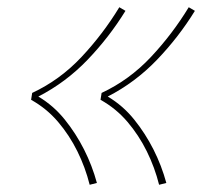

<svg xmlns="http://www.w3.org/2000/svg" viewBox="-20 -607 616 531"><path d="M420 -96 440 -101Q427 -149 404.5 -193.5Q382 -238 351 -276.5Q320 -315 278 -340Q354 -379 414 -441.5Q474 -504 519 -577L502 -587Q457 -513 397.5 -449.5Q338 -386 261 -350L258 -331Q301 -307 332.5 -270Q364 -233 386 -188.5Q408 -144 420 -96ZM228 -96 248 -101Q235 -149 212.5 -193.5Q190 -238 159 -276.5Q128 -315 86 -340Q162 -379 222 -441.5Q282 -504 327 -577L310 -587Q265 -513 205.5 -449.5Q146 -386 69 -350L66 -331Q109 -307 140.5 -270Q172 -233 194 -188.5Q216 -144 228 -96Z"/></svg>

Font: Iosevka Sparkle Thin
Style: Italic
Weight: 100
Italic angle: -9°
Designer: Belleve Invis
Foundry: Belleve Invis
Version: Version 4.5.0; ttfautohint (v1.8.3)